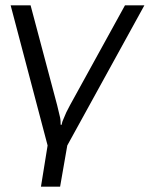

<svg xmlns="http://www.w3.org/2000/svg" viewBox="-20 -551 563 722"><path d="M134 151H206L233 -4L523 -531H450L243 -155C232 -135 225 -120 221 -109C216 -99 213 -90 212 -82H208C208 -89 208 -99 206 -109C204 -119 200 -134 195 -155L95 -531H20L159 -4Z"/></svg>

Font: Cheyenne Sans Light
Style: Italic
Weight: 300
Italic angle: -8.13011°
Designer: The Public Sans project authors (U.S. Web Design System), Libre Franklin designed by Pablo Impallari and Rodrigo Fuenzal
Foundry: The Cheyenne Sans Project Authors
Version: Version 2.007